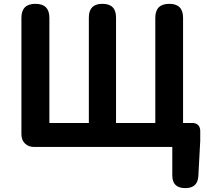

<svg xmlns="http://www.w3.org/2000/svg" viewBox="-20 -760 1073 993"><path d="M871.1 0H156.2Q127 0 108.9 -18.1Q90.8 -36.1 90.8 -65.4V-668Q90.8 -740.2 163.1 -740.2Q235.4 -740.2 235.4 -668V-124H439.5V-669.9Q439.5 -740.2 509.8 -740.2Q580.1 -740.2 580.1 -669.9V-124H783.2V-668Q783.2 -740.2 855.5 -740.2Q926.8 -740.2 926.8 -668V-124H974.6Q994.1 -124 1004.9 -112.8Q1015.6 -101.6 1015.6 -83V-32.2L1005.9 149.4Q1002.9 212.9 938.5 212.9Q871.1 212.9 871.1 147.5Z"/></svg>

Font: GenSenMaruGothic TW TTF Bold
Style: Regular
Weight: 700
Version: Version 1.301